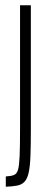

<svg xmlns="http://www.w3.org/2000/svg" viewBox="-20 -708 184 728"><path d="M2 0V-39Q22 -40 33 -44.5Q44 -49 48.5 -65Q53 -81 54.5 -117.5Q56 -154 56 -218V-688H97V-218Q97 -157 95.5 -117.5Q94 -78 89 -54.5Q84 -31 73.5 -19.5Q63 -8 46 -4.5Q29 -1 2 0Z"/></svg>

Font: Saira UltraCondensed ExtraLight
Style: Regular
Weight: 250
Width: 1
Designer: Hector Gatti with collaboration of the Omnibus-Type team
Foundry: Omnibus-Type
Version: Version 1.101